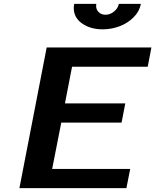

<svg xmlns="http://www.w3.org/2000/svg" viewBox="-20 -970 801 990"><path d="M706.5 -950.2Q699.2 -911.1 668.7 -880.6Q638.2 -850.1 596.2 -834.5Q554.2 -818.8 509.3 -818.8Q446.3 -818.8 403.3 -848.9Q360.4 -878.9 360.4 -928.7Q360.4 -938 362.8 -950.2H476.6Q475.6 -943.4 475.6 -939.5Q475.6 -919.9 489.3 -907Q502.9 -894 523.9 -894Q547.9 -894 568.1 -910.6Q588.4 -927.2 592.8 -950.2ZM631.8 0H80.1L220.7 -725.1H760.7L741.7 -626H351.6L314.9 -437H626L606.9 -337.9H295.9L249 -99.1H651.4Z"/></svg>

Font: Aurulent Sans
Style: BoldItalic
Weight: 700
Italic angle: -11°
Version: Version 2007.05.04